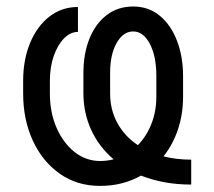

<svg xmlns="http://www.w3.org/2000/svg" viewBox="-20 -573 671 602"><path d="M579.5 -72.4V5.7Q535.2 5.7 495.7 -1.6Q456.3 -8.9 422.2 -22.4Q364.7 9.9 294 9.9Q221.6 9.9 167.3 -28.4Q112.9 -66.8 82.7 -132.5Q52.6 -198.2 52.6 -279.8V-319.6Q52.6 -385.7 74.2 -438Q95.9 -490.4 134.6 -520.8Q173.3 -551.1 224.4 -551.1V-473Q201 -473 180.9 -452.8Q160.9 -432.5 148.6 -397.7Q136.4 -362.9 136.4 -319.6V-279.8Q136.4 -220.9 157.1 -172.9Q177.9 -125 213.6 -96.6Q249.3 -68.2 294 -68.2Q315.7 -68.2 336.3 -73.5Q290.5 -112.2 266 -165.7Q241.5 -219.1 241.5 -281.2V-343.8Q241.5 -404.8 260.5 -451.9Q279.5 -498.9 314.5 -525.7Q349.4 -552.6 397.7 -552.6Q446 -552.6 481 -523.6Q516 -494.7 535 -445.1Q554 -395.6 554 -333.8V-269.9Q554 -215.2 538 -167.3Q522 -119.3 492.5 -82.7Q533.4 -72.4 579.5 -72.4ZM412.3 -117.9Q439.3 -145.6 454.7 -184.7Q470.2 -223.7 470.2 -269.9V-335.2Q470.2 -396.7 449.8 -435.5Q429.3 -474.4 397.7 -474.4Q366.1 -474.4 345.7 -438.2Q325.3 -402 325.3 -345.2V-279.8Q325.3 -229 348 -187.3Q370.7 -145.6 412.3 -117.9Z"/></svg>

Font: Inter Zeller
Style: Regular
Weight: 400
Designer: Rasmus Andersson; Joe Bland
Foundry: zeller
Version: Version 3.015;git-dec3a8cb1